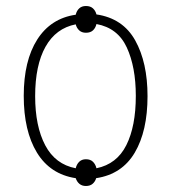

<svg xmlns="http://www.w3.org/2000/svg" viewBox="-20 -585 570 639"><path d="M266 34Q253 34 244.5 27Q236 20 232 8Q147 -5 103 -77Q59 -149 59 -266Q59 -383 104 -453.5Q149 -524 232 -536Q235 -549 243.5 -557Q252 -565 266 -565Q281 -565 289.5 -557Q298 -549 301 -537Q389 -524 430 -450.5Q471 -377 471 -265Q471 -149 428.5 -77Q386 -5 300 8Q297 19 288.5 26.5Q280 34 266 34ZM266 -476Q252 -476 243.5 -484Q235 -492 232 -504Q166 -491 131.5 -429.5Q97 -368 97 -265Q97 -165 130.5 -101.5Q164 -38 232 -25Q235 -38 243.5 -46.5Q252 -55 266 -55Q281 -55 289.5 -46.5Q298 -38 301 -25Q369 -39 400.5 -102Q432 -165 432 -266Q432 -362 402 -427Q372 -492 301 -505Q298 -492 289.5 -484Q281 -476 266 -476Z"/></svg>

Font: Noto Sans Mono Condensed ExtraLight
Style: Regular
Weight: 200
Width: 3
Designer: Monotype Design Team
Foundry: Monotype Imaging Inc.
Version: Version 2.014; ttfautohint (v1.8.4.7-5d5b)